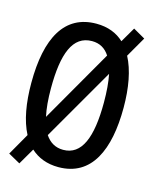

<svg xmlns="http://www.w3.org/2000/svg" viewBox="-118 -831 766 952"><g transform="rotate(15 265.0 -354.5)"><path d="M74 42 123 -42C159 -9 206 10 265 10C436 10 502 -143 502 -358C502 -460 486 -548 452 -612L512 -716L451 -751L406 -674C371 -707 324 -726 265 -726C102 -726 28 -591 28 -359C28 -257 43 -169 77 -104L13 8ZM129 -358C129 -536 167 -637 266 -637C305 -637 335 -620 356 -587L142 -215C133 -255 129 -303 129 -358ZM266 -79C226 -79 196 -97 174 -130L389 -502C397 -462 401 -414 401 -358C401 -178 361 -79 266 -79Z"/></g></svg>

Font: Noto Sans Mono Condensed Medium
Style: Regular
Weight: 500
Width: 3
Designer: Monotype Design Team
Foundry: Monotype Imaging Inc.
Version: Version 2.014